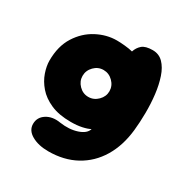

<svg xmlns="http://www.w3.org/2000/svg" viewBox="-160 -647 910 947"><g transform="rotate(30 294.5 -174.0)"><path d="M243 171Q187 171 149 149.5Q111 128 111 91Q111 53 144 32Q177 11 224 19Q279 27 322.5 12.5Q366 -2 374 -31Q358 -22 330 -16Q302 -10 267 -10Q199 -10 152.5 -30.5Q106 -51 78 -83.5Q50 -116 37.5 -152.5Q25 -189 25 -220Q25 -302 60.5 -358Q96 -414 151 -443Q206 -472 264 -472Q283 -472 309.5 -469.5Q336 -467 355 -462Q363 -487 381.5 -503Q400 -519 441 -519Q477 -519 501 -494.5Q525 -470 539 -428.5Q553 -387 559 -336.5Q565 -286 564.5 -232.5Q564 -179 559 -132Q549 -39 508 29Q467 97 399.5 134Q332 171 243 171ZM280 -160Q311 -160 334 -183Q357 -206 357 -236Q357 -267 334 -290Q311 -313 280 -313Q249 -313 226.5 -290Q204 -267 204 -236Q204 -206 226.5 -183Q249 -160 280 -160Z"/></g></svg>

Font: Cherry Bomb One
Style: Regular
Weight: 400
Designer: satsuyako
Foundry: satsuyako
Version: Version 4.100; ttfautohint (v1.8.3)